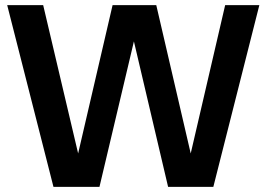

<svg xmlns="http://www.w3.org/2000/svg" viewBox="-20 -727 1037 747"><path d="M188 0 8 -707H148L284 -130L418 -707H588L722 -130L856 -707H989L810 0H634L501 -566L367 0Z"/></svg>

Font: Onest SemiBold
Style: Regular
Weight: 600
Designer: Dmitri Voloshin, Andrey Kudryavtsev
Foundry: Dmitri Voloshin, Andrey Kudryavtsev
Version: Version 1.000;gftools[0.9.33]